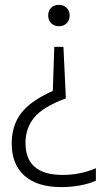

<svg xmlns="http://www.w3.org/2000/svg" viewBox="-20 -567 430 787"><path d="M221.5 -547Q240.5 -547 253 -535Q265.5 -523 265.5 -504Q265.5 -484 253.2 -471.8Q241 -459.5 221.5 -459.5Q202 -459.5 189.8 -471.8Q177.5 -484 177.5 -504Q177.5 -523 189.5 -535Q201.5 -547 221.5 -547ZM240 -375 250 -164Q156.5 -129 120.5 -85.5Q84.5 -42 84.5 19Q84.5 150 236.5 150Q309.5 150 373 122.5V173.5Q346.5 186 308 193Q269.5 200 232.5 200Q132.5 200 80.2 153.2Q28 106.5 28 21.5Q28 -51.5 65.8 -102Q103.5 -152.5 196.5 -194.5L202.5 -375Z"/></svg>

Font: Encode Sans Condensed Condensed Light
Style: Regular
Weight: 300
Width: 3
Designer: Multiple Designers
Foundry: Impallari Type
Version: Version 3.000; ttfautohint (v1.8.3) -l 8 -r 50 -G 200 -x 14 